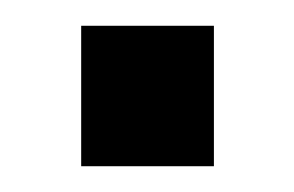

<svg xmlns="http://www.w3.org/2000/svg" viewBox="-20 -373 228 149"><path d="M43 -244V-353H146V-244Z"/></svg>

Font: Saira UltraCondensed
Style: Bold
Weight: 700
Width: 1
Designer: Hector Gatti with collaboration of the Omnibus-Type team
Foundry: Omnibus-Type
Version: Version 1.101